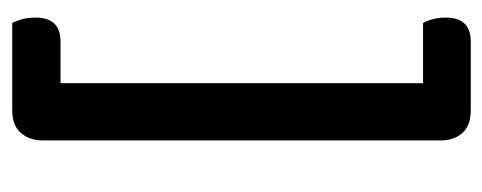

<svg xmlns="http://www.w3.org/2000/svg" viewBox="-264 -430 809 322"><g transform="rotate(90 141.0 -268.5)"><path d="M18 116Q14 108 11.5 98.5Q9 89 9 77Q9 35 49 35H119V-573H18Q14 -580 11.5 -590Q9 -600 9 -611Q9 -653 49 -653H164Q190 -653 202.5 -639Q215 -625 215 -603V65Q215 87 202.5 101.5Q190 116 164 116Z"/></g></svg>

Font: Baloo Paaji 2 Medium
Style: Regular
Weight: 500
Designer: Shuchita Grover, Noopur Datye and Ek Type
Foundry: Ek Type
Version: Version 1.640;hotconv 1.0.111;makeotfexe 2.5.65597; ttfautoh